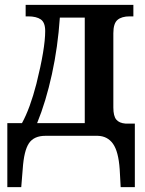

<svg xmlns="http://www.w3.org/2000/svg" viewBox="-20 -556 592 786"><path d="M10 -52H70Q103 -112 129 -213Q165 -357 165 -429Q165 -464 147 -476.5Q129 -489 95 -489H85V-536H526V-489H511Q478 -489 461 -474.5Q444 -460 444 -420V-116Q444 -81 456 -66.5Q468 -52 494 -50H532V210H474L470 137Q465 64 442.5 32.5Q420 1 380 0H166Q119 0 98.5 30.5Q78 61 73 136L67 210H10ZM327 -52V-484H225Q217 -364 192.5 -252Q168 -140 132 -52Z"/></svg>

Font: Noto Serif NarrowSemiBold
Style: Regular
Weight: 600
Width: 4
Designer: Monotype Design Team
Foundry: Monotype Imaging Inc.
Version: Version 1.001